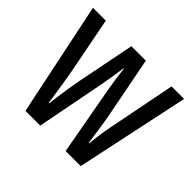

<svg xmlns="http://www.w3.org/2000/svg" viewBox="-131 -696 855 855"><g transform="rotate(45 296.0 -268.5)"><path d="M315 -325Q310 -354 305.5 -384.5Q301 -415 298 -443H296Q292 -414 287 -383Q282 -352 277 -325L214 0H121L9 -537H90L142 -269Q147 -243 151.5 -214Q156 -185 160.5 -156Q165 -127 169 -98H172Q175 -122 178.5 -148.5Q182 -175 186.5 -204.5Q191 -234 197 -265L251 -537H342L395 -264Q399 -246 403 -221Q407 -196 411.5 -165Q416 -134 421 -98H424Q426 -118 429.5 -147Q433 -176 440 -212L504 -537H583L469 0H374Z"/></g></svg>

Font: Noto Sans Display ExtraCondensed
Style: Regular
Weight: 400
Width: 2
Version: Version 2.003